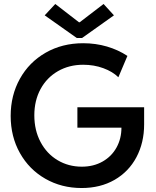

<svg xmlns="http://www.w3.org/2000/svg" viewBox="-20 -947 791 975"><path d="M34.2 -358.4Q34.2 -462.9 81.1 -547.1Q127.9 -631.3 211.9 -679.4Q295.9 -727.5 402.3 -727.5Q465.8 -727.5 523.2 -710.7Q580.6 -693.8 627 -663.1L581.1 -554.7Q551.8 -583.5 504.6 -600.8Q457.5 -618.2 402.3 -618.2Q331.1 -618.2 274.4 -585.7Q217.8 -553.2 186 -494.9Q154.3 -436.5 154.3 -361.3Q154.3 -285.6 185.8 -226.1Q217.3 -166.5 272.5 -133.5Q327.6 -100.6 395.5 -100.6Q455.1 -100.6 501 -126.7Q546.9 -152.8 571.8 -198Q596.7 -243.2 596.7 -298.8H373V-402.3H711.9V-315.4Q711.9 -222.7 672.9 -148.9Q633.8 -75.2 561.8 -33.7Q489.7 7.8 394.5 7.8Q292.5 7.8 210.2 -39.3Q127.9 -86.4 81.1 -169.9Q34.2 -253.4 34.2 -358.4ZM380.9 -834H384.8L505.9 -926.8L558.6 -869.1L396.5 -753.9H370.1L207 -869.1L260.7 -926.8Z"/></svg>

Font: Reddit Sans Chocolate SemiBold
Style: Regular
Weight: 600
Designer: Stephen Hutchings
Foundry: Reddit
Version: Version 1.011